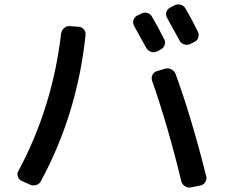

<svg xmlns="http://www.w3.org/2000/svg" viewBox="-20 -822 1040 867"><path d="M639.6 -607.4Q608.4 -664.1 585.9 -704.1Q579.1 -716.8 582.5 -730.5Q585.9 -744.1 598.6 -751L618.2 -760.7Q630.9 -767.6 645 -763.7Q659.2 -759.8 666 -747.1Q691.4 -704.1 721.7 -644.5Q728.5 -631.8 723.6 -618.7Q718.8 -605.5 706.1 -598.6L689.5 -589.8Q675.8 -583 661.1 -588.4Q646.5 -593.8 639.6 -607.4ZM838.9 -623Q826.2 -617.2 812 -621.6Q797.9 -626 791 -638.7L734.4 -741.2Q727.5 -752.9 731 -766.6Q734.4 -780.3 747.1 -787.1L767.6 -797.9Q781.2 -804.7 795.4 -800.8Q809.6 -796.9 817.4 -784.2Q849.6 -728.5 873 -679.7Q879.9 -667 875.5 -652.8Q871.1 -638.7 858.4 -632.8ZM725.6 -511.7Q739.3 -515.6 752.9 -509.3Q766.6 -502.9 772.5 -489.3Q845.7 -288.1 911.1 -26.4Q915 -12.7 907.2 0Q899.4 12.7 884.8 15.6L841.8 24.4Q828.1 27.3 815.4 19Q802.7 10.7 798.8 -2.9Q739.3 -250 667 -457Q662.1 -470.7 668.5 -483.9Q674.8 -497.1 689.5 -501ZM78.1 -4.9Q65.4 -10.7 60.5 -24.4Q55.7 -38.1 63.5 -50.8Q216.8 -336.9 255.9 -669.9Q257.8 -684.6 269 -694.8Q280.3 -705.1 294.9 -704.1L335 -701.2Q349.6 -700.2 358.9 -689Q368.2 -677.7 366.2 -663.1Q329.1 -307.6 164.1 -2.9Q157.2 9.8 142.6 13.7Q127.9 17.6 115.2 11.7Z"/></svg>

Font: Rounded-L Mgen+ 1m medium
Style: Regular
Weight: 500
Designer: [Source Han Sans]
Ryoko NISHIZUKA  (kana & ideographs); Paul D. Hunt (Latin, Greek & Cyrillic); Wenlong ZHANG  (bopomofo
Version: Version 1.059.20150602